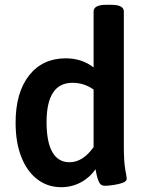

<svg xmlns="http://www.w3.org/2000/svg" viewBox="-20 -773 605 800"><path d="M45 -262Q45 -387 101 -458.5Q157 -530 254 -530Q321 -530 370 -492V-725Q370 -753 423 -753H443Q496 -753 496 -725V-166Q496 -98 502 -66.5Q508 -35 508 -28Q508 -14 475 -6.5Q442 1 416 1Q400 1 393 -13.5Q386 -28 382.5 -45Q379 -62 378 -68Q354 -33 316.5 -13Q279 7 235 7Q179 7 136 -25.5Q93 -58 69 -118.5Q45 -179 45 -262ZM370 -160V-400Q330 -428 282 -428Q174 -428 174 -264Q174 -182 198 -139.5Q222 -97 270 -97Q325 -97 370 -160Z"/></svg>

Font: Asap-SemiBold
Style: Regular
Weight: 600
Designer: Pablo Cosgaya
Foundry: Omnibus-Type
Version: Version 2.000; ttfautohint (v1.8)